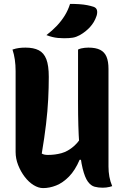

<svg xmlns="http://www.w3.org/2000/svg" viewBox="-20 -954 640 984"><path d="M555 0Q549 2 541 4Q533 6 524 7Q515 8 506 8Q484 8 465 3Q446 -2 430.5 -23Q415 -44 403.5 -90.5Q392 -137 386 -218.5Q380 -300 380 -427Q380 -461 380 -495Q380 -529 380 -563.5Q380 -598 380 -632Q380 -666 380 -700Q388 -704 396.5 -706Q405 -708 414.5 -709Q424 -710 433 -710Q471 -710 493.5 -698.5Q516 -687 526 -663Q536 -639 536 -601Q536 -539 536 -476.5Q536 -414 536 -351.5Q536 -289 536 -226.5Q536 -164 536 -101Q536 -73 540.5 -48.5Q545 -24 555 0ZM201 10Q177 10 152 -5.5Q127 -21 106.5 -48Q86 -75 73 -108Q60 -141 60 -175Q60 -243 60 -313Q60 -383 60 -453Q60 -523 60 -590Q60 -621 56 -648.5Q52 -676 44 -700Q62 -706 77.5 -708Q93 -710 111 -710Q152 -710 178.5 -696.5Q205 -683 217.5 -650.5Q230 -618 230 -560Q230 -505 227 -445.5Q224 -386 216 -318Q208 -250 194 -167Q201 -163 208.5 -161.5Q216 -160 226 -160Q262 -160 295 -169Q328 -178 359.5 -205.5Q391 -233 419 -289V-135H388Q365 -81 333.5 -49Q302 -17 268 -3.5Q234 10 201 10ZM339 -934Q366 -934 387.5 -932.5Q409 -931 427 -927.5Q445 -924 460 -919Q474 -914 477 -901.5Q480 -889 475 -873Q469 -855 460.5 -841Q452 -827 441.5 -815.5Q431 -804 418 -793.5Q405 -783 389 -774Q371 -764 353.5 -761Q336 -758 308 -758Q292 -758 277 -759.5Q262 -761 248 -764.5Q234 -768 218 -774Q249 -798 272 -822.5Q295 -847 312 -874.5Q329 -902 339 -934Z"/></svg>

Font: Recursive Monospace Casual ExtraBold
Style: Regular
Weight: 800
Version: Version 1.047